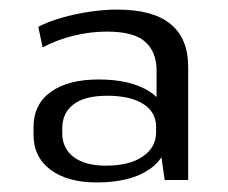

<svg xmlns="http://www.w3.org/2000/svg" viewBox="-20 -736 477 401"><path d="M307 -477V-589Q307 -627 283.5 -648.5Q260 -670 203 -670Q169 -670 134 -661.5Q99 -653 69 -637L60 -680Q81 -691 109 -699Q137 -707 167.5 -711.5Q198 -716 225 -716Q373 -716 373 -596V-360H324ZM182 -355Q121 -355 85.5 -381.5Q50 -408 50 -455V-470Q50 -518 86 -544Q122 -570 186 -570Q253 -570 292 -545Q331 -520 331 -473V-457Q331 -409 291.5 -382Q252 -355 182 -355ZM201 -390Q250 -390 278 -409Q306 -428 306 -460V-471Q306 -502 279 -519Q252 -536 204 -536Q157 -536 133.5 -518Q110 -500 110 -468V-458Q110 -426 134 -408Q158 -390 201 -390Z"/></svg>

Font: Pathway Extreme 72pt Medium
Style: Regular
Weight: 500
Designer: Eduardo Rodriguez Tunni
Foundry: Eduardo Rodriguez Tunni
Version: Version 1.001;gftools[0.9.26]